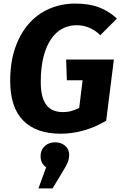

<svg xmlns="http://www.w3.org/2000/svg" viewBox="-20 -731 686 1074"><path d="M320 17Q183 17 110 -56.5Q37 -130 37 -279Q37 -382 64.5 -462Q92 -542 140.5 -597.5Q189 -653 256 -682Q323 -711 402 -711Q480 -711 536 -689Q592 -667 634 -627L541 -534Q484 -590 408 -590Q366 -590 329.5 -571Q293 -552 266 -513Q239 -474 223.5 -414Q208 -354 208 -271Q208 -225 216.5 -193.5Q225 -162 241 -142Q257 -122 280 -113Q303 -104 332 -104Q358 -104 379 -110Q400 -116 423 -127L442 -282H354L350 -398H617L574 -56Q517 -21 451 -2Q385 17 320 17ZM238 205Q207 183 207 143Q207 108 230 86.5Q253 65 289 65Q322 65 344.5 84.5Q367 104 367 135Q367 157 358.5 177.5Q350 198 336 220L274 323H195Z"/></svg>

Font: Szlgxwxxxixliatcpuztgldltzi
Style: Regular
Weight: 700
Italic angle: -8°
Designer: Carrois Corporate & Edenspiekermann
Foundry: Carrois Corporate GbR & Edenspiekermann AG
Version: Version 2.001